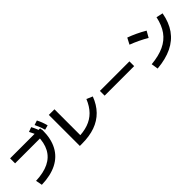

<svg xmlns="http://www.w3.org/2000/svg" viewBox="223 -2049 3304 3304"><g transform="rotate(-45 1875.0 -396.5)"><path d="M678.7 -629 743 -562H71.3V-683.3H800.6L809.9 -626.9Q809.5 -420.4 732.8 -277Q656.1 -133.6 506.1 -57.6Q356 18.3 136.1 24.7L113.7 -93.9Q303.4 -100.9 428.9 -162.1Q554.4 -223.4 616.5 -340Q678.7 -456.6 678.7 -629ZM623.2 -775.4 707.4 -806.8Q731.6 -762.9 750.4 -717.5Q769.2 -672.1 785.1 -619.1L700 -592.6Q683.4 -646.9 665 -689.7Q646.6 -732.6 623.2 -775.4ZM774.6 -791 857.8 -818.4Q881 -774.2 898.3 -728.8Q915.7 -683.5 930.1 -628.5L845.7 -605.3Q831 -658.6 814 -702.1Q797.1 -745.7 774.6 -791Z M1071.1 -740.7H1207.9V-14.9L1128.6 -108.1Q1283.2 -108.1 1396.2 -147Q1509.1 -185.9 1589.1 -267.1Q1669.1 -348.3 1722.1 -477.6L1831 -430.4Q1774.6 -281 1677.8 -182.3Q1581.1 -83.6 1443.7 -34.7Q1306.3 14.2 1125.4 14.2H1071.1Z M1984.6 -411.4H2703.5V-296.2H1984.6Z M3570.1 -619.1 3691.4 -592.4Q3657.5 -403.7 3566.4 -274.7Q3475.2 -145.6 3324.4 -72.7Q3173.7 0.3 2959.6 19.4L2940 -105.5Q3126.8 -123.1 3254.5 -182.7Q3382.1 -242.3 3459.2 -349.5Q3536.2 -456.6 3570.1 -619.1ZM2907.2 -613.8 2966.9 -727.4Q3126 -669.9 3286.9 -576.5L3222.3 -462.7Q3147.1 -507.6 3068.3 -545Q2989.4 -582.5 2907.2 -613.8Z"/></g></svg>

Font: Pretendard JP Variable
Style: Regular
Weight: 400
Designer: Base glyphs from Inter by Rasmus Andersson; Hangul glyphs from Noto Sans CJK(Source Han Sans) by Jang Soo-young and Kang
Foundry: Kil Hyung-jin
Version: Version 1.307;Glyphs 3.2 (3192)